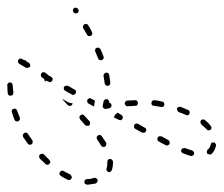

<svg xmlns="http://www.w3.org/2000/svg" viewBox="-62 -236 594 509"><g transform="rotate(-90 234.5 19.0)"><path d="M108 294Q111 293 112 290Q112 287 111 284Q109 281 106 281Q97 279 93 273Q91 271 88 271Q85 270 82 272Q81 273 81 275Q80 276 80 277Q80 279 80 280Q80 282 81 283Q89 292 103 295Q106 296 108 294ZM173 263Q173 262 173 261Q173 259 172 258Q172 256 170 255Q169 254 168 254Q166 254 165 254Q163 254 162 255Q161 255 160 256Q153 264 147 270Q144 272 144 275Q144 278 145 280Q147 283 151 283Q154 283 156 281Q164 275 171 266Q172 265 173 263ZM76 231Q76 232 77 233Q78 235 79 236Q80 237 82 237Q85 238 87 236Q90 234 91 231Q93 223 97 213Q97 212 97 210Q97 209 96 207Q96 206 95 205Q94 204 92 203Q89 202 87 203Q84 205 83 208Q79 218 76 228Q76 229 76 231ZM206 196Q205 193 202 192Q199 191 196 193Q193 194 192 197Q189 206 185 215Q183 218 184 221Q186 224 188 225Q191 226 194 225Q197 224 198 221Q202 212 206 202Q207 199 206 196ZM104 167Q105 170 108 172Q109 172 111 172Q112 173 113 172Q115 172 116 171Q117 170 118 169L128 151Q128 149 128 148Q129 146 128 145Q128 144 127 142Q126 141 124 140Q123 140 122 140Q120 139 119 140Q117 140 116 141Q115 142 114 144L105 161Q103 164 104 167ZM222 126Q220 124 217 124Q216 124 214 124Q213 124 212 125Q210 126 210 127Q209 129 209 130Q208 139 206 150Q205 153 207 155Q208 158 211 158Q214 159 217 157Q220 156 220 153Q223 141 224 132Q224 129 222 126ZM138 105Q138 108 141 109Q142 110 144 110Q145 110 147 110Q148 110 149 109Q151 108 151 106L161 89Q162 86 162 83Q161 80 158 78Q157 78 155 78Q154 77 152 78Q151 78 150 79Q148 80 148 81L138 99Q137 102 138 105ZM222 57Q221 56 220 55Q219 54 218 54Q216 53 215 53Q212 53 210 56Q207 58 208 61Q208 71 209 81Q209 83 209 84Q210 85 211 86Q212 87 214 88Q215 88 216 88Q220 88 222 86Q224 84 224 81Q223 70 223 60Q223 59 222 57ZM171 40Q171 41 171 43Q171 44 172 45Q173 47 175 47Q177 49 180 48Q183 47 185 44L191 34Q187 31 185 27L179 25V23L172 37Q171 39 171 40ZM61 22Q63 22 64 21Q65 20 66 19Q67 18 68 17Q68 15 68 14Q68 11 66 9Q63 7 60 7Q58 7 57 7Q49 7 43 5Q40 4 38 5Q35 6 34 9Q33 10 33 12Q33 13 34 15Q34 16 36 17Q37 18 38 19Q47 22 57 22Q59 22 61 22ZM217 13Q217 14 216 15Q215 16 214 17Q213 18 211 18Q208 19 206 17Q203 15 202 12Q202 7 201 4Q200 1 202 -2Q203 -4 206 -5Q207 -6 208 -5Q209 -5 210 -5Q214 -4 220 -3Q222 -3 223 -2Q224 -1 225 0Q226 1 226 3Q227 4 227 5Q226 9 224 10Q221 12 218 12Q218 12 217 12Q217 12 217 13ZM296 9Q297 6 297 3Q296 2 295 0Q295 -1 293 -2Q292 -2 291 -3Q289 -3 288 -3Q277 -1 269 0Q267 0 266 1Q265 1 264 3Q263 4 262 5Q262 6 262 8Q262 11 264 13Q267 15 270 15Q279 14 291 12Q294 11 296 9ZM132 -13Q132 -16 130 -18Q129 -20 128 -20Q127 -21 125 -21Q124 -22 123 -21Q121 -21 120 -20Q111 -14 103 -9Q102 -9 101 -7Q100 -6 100 -5Q100 -3 100 -2Q100 0 101 1Q103 4 106 4Q109 5 111 4Q120 -2 129 -8Q131 -10 132 -13ZM361 -13Q362 -14 363 -15Q363 -17 363 -18Q363 -20 363 -21Q362 -24 359 -25Q356 -26 353 -25Q343 -21 334 -17Q333 -17 332 -16Q331 -15 330 -13Q330 -12 330 -10Q330 -9 330 -8Q331 -5 334 -3Q337 -2 340 -3Q349 -7 359 -11Q360 -12 361 -13ZM1 -37Q2 -30 3 -24Q4 -21 7 -20Q10 -18 13 -19Q14 -19 15 -20Q16 -21 17 -23Q18 -24 18 -25Q18 -27 18 -28Q16 -34 15 -39Q15 -42 15 -45V-46Q15 -49 13 -51Q11 -54 8 -54Q4 -54 2 -52Q0 -49 0 -46V-45Q0 -41 1 -37ZM219 -46Q222 -47 225 -46Q226 -45 227 -44Q228 -43 229 -41Q229 -40 229 -38Q229 -37 228 -36L223 -26Q218 -26 216 -27Q211 -28 207 -28L215 -43Q216 -45 219 -46ZM426 -48Q427 -51 425 -54Q425 -55 423 -56Q422 -57 421 -57Q419 -58 418 -58Q416 -57 415 -57Q406 -52 398 -47Q396 -46 395 -45Q394 -44 394 -42Q393 -41 394 -40Q394 -38 394 -37Q396 -34 399 -33Q402 -32 405 -34Q414 -38 423 -44Q425 -45 426 -48ZM185 -56Q186 -57 186 -59Q186 -60 185 -62Q185 -63 184 -64Q182 -67 179 -67Q176 -67 173 -65L158 -52Q156 -50 156 -46Q155 -43 157 -41Q158 -40 160 -39Q161 -39 163 -39Q164 -38 165 -39Q167 -39 168 -40L183 -54Q184 -55 185 -56ZM469 -76Q470 -79 468 -81Q467 -83 466 -83Q465 -84 463 -84Q462 -85 460 -84Q459 -84 458 -83H457Q455 -81 454 -78Q454 -75 455 -72Q456 -71 457 -70Q459 -70 460 -69Q462 -69 463 -69Q465 -70 466 -71Q469 -73 469 -76ZM238 -84Q238 -83 238 -81Q239 -80 240 -79Q241 -77 242 -77Q245 -75 248 -76Q251 -77 252 -80L262 -97Q263 -100 262 -103Q262 -106 259 -108Q256 -109 253 -108Q250 -107 249 -105L239 -87Q238 -86 238 -84ZM209 -93Q209 -96 211 -98L226 -112Q226 -112 227 -112Q227 -112 227 -112L219 -98Q216 -93 216 -87Q216 -86 216 -85Q214 -85 213 -86Q211 -86 210 -88Q208 -90 209 -93ZM12 -95Q12 -93 13 -92Q13 -91 14 -90Q15 -88 17 -88Q19 -86 22 -88Q25 -89 27 -91Q31 -100 36 -109Q37 -110 37 -111Q37 -113 37 -114Q36 -116 35 -117Q35 -118 33 -119Q31 -120 28 -120Q25 -119 23 -116Q17 -107 13 -98Q12 -96 12 -95ZM276 -160Q276 -160 276 -159Q276 -159 276 -158L275 -159Q274 -158 273 -157L276 -156L273 -149Q271 -146 272 -143Q273 -140 276 -139Q278 -137 281 -138Q284 -139 286 -142L289 -148Q293 -152 297 -158Q298 -159 298 -160Q298 -162 298 -163Q298 -165 297 -166Q296 -167 295 -168Q292 -170 289 -169Q286 -169 284 -166Q282 -163 280 -160Q278 -160 276 -160ZM53 -155Q53 -153 53 -152Q53 -150 53 -149Q54 -148 55 -147Q57 -144 60 -144Q63 -145 66 -147Q73 -154 80 -161Q82 -163 82 -166Q82 -169 80 -171Q79 -173 78 -173Q76 -174 75 -174Q73 -174 72 -173Q71 -173 69 -172Q62 -165 55 -157Q54 -156 53 -155ZM106 -199Q105 -196 107 -194Q109 -191 112 -191Q115 -190 118 -192Q126 -198 134 -203Q137 -205 138 -208Q138 -211 137 -213Q135 -216 132 -217Q129 -217 126 -216Q118 -210 109 -204Q106 -203 106 -199ZM310 -203Q310 -200 313 -198Q314 -198 316 -197Q317 -197 319 -198Q320 -198 321 -199Q323 -200 323 -201Q325 -204 327 -208Q328 -208 328 -208Q329 -208 329 -209Q329 -210 330 -211Q330 -211 330 -212Q330 -212 330 -213Q331 -216 333 -219Q335 -222 334 -225Q333 -228 330 -229Q329 -230 327 -230Q326 -230 325 -230Q323 -229 322 -228Q321 -227 320 -226Q315 -217 310 -209Q309 -206 310 -203ZM168 -235Q167 -232 168 -229Q169 -227 172 -225Q175 -224 178 -225Q187 -229 196 -232Q199 -233 201 -236Q202 -238 201 -241Q200 -244 198 -246Q195 -247 192 -246Q182 -243 172 -239Q169 -238 168 -235ZM237 -254Q235 -252 236 -249Q236 -246 238 -244Q241 -242 244 -242Q254 -243 264 -244Q267 -244 269 -246Q271 -248 271 -251Q271 -253 270 -254Q270 -255 269 -256Q267 -257 266 -258Q265 -259 263 -258Q253 -258 242 -257Q239 -257 237 -254Z"/></g></svg>

Font: FRB American Cursive Dashed Extralight
Style: Italic
Weight: 200
Italic angle: -25°
Version: Version 2.0;Modular Font Editor K font №1